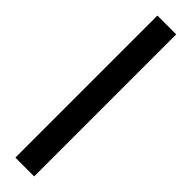

<svg xmlns="http://www.w3.org/2000/svg" viewBox="23 -129 455 455"><g transform="rotate(-45 250.0 98.5)"><path d="M12 130V67H488V130Z"/></g></svg>

Font: Mada Medium
Style: Regular
Weight: 500
Designer: Khaled Hosny
Version: Version 1.5